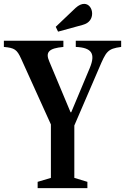

<svg xmlns="http://www.w3.org/2000/svg" viewBox="-32 -972 646 992"><path d="M268 -808.5 395.5 -843.5C431 -853 444 -877.5 444 -902C444 -928.5 427.5 -952 403 -952C390 -952 375 -946 358.5 -931L256 -833.5ZM162.5 0H419.5V-32.5L352 -53V-323.5L479.5 -619.5C516.5 -706 523 -720 594 -729.5V-761.5H359.5V-729.5C442 -726 462.5 -695 432 -621L336 -392H332.5L223 -653.5C201 -703 220.5 -722.5 295.5 -729.5V-761.5H-12V-729.5C43.5 -724.5 55.5 -716 77 -669L231 -329V-53L162.5 -32.5Z"/></svg>

Font: Libre Caslon Condensed SemiBold
Style: Regular
Weight: 600
Designer: Pablo Impallari, Rodrigo Fuenzalida, Katja Schimmel, Ertekin Erdin
Foundry: Pablo Impallari, Rodrigo Fuenzalida
Version: Version 2.000;gftools[0.9.33]